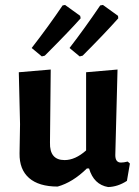

<svg xmlns="http://www.w3.org/2000/svg" viewBox="-20 -748 562 776"><path d="M261 -554Q322 -633 385 -726L396 -728L457 -684L458 -674Q403 -612 314 -523L302 -520ZM108 -554Q177 -643 233 -726L243 -728L304 -684L306 -674Q259 -621 161 -523L149 -520ZM213 6Q137 6 97.5 -28.5Q58 -63 59 -128L61 -246L56 -456L185 -467L182 -172Q180 -101 241 -101Q284 -101 328 -140V-456L455 -467L446 -121Q446 -91 469 -91Q480 -91 496 -95L505 -87L493 -17Q456 7 417 8Q359 -2 340 -67H331Q274 -11 213 6Z"/></svg>

Font: Alegreya Sans
Style: Bold
Weight: 700
Designer: Juan Pablo del Peral
Foundry: Huerta Tipografica
Version: Version 2.007